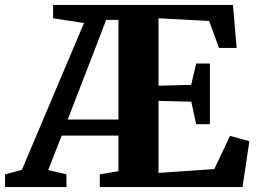

<svg xmlns="http://www.w3.org/2000/svg" viewBox="-70 -763 1047 783"><path d="M-49.5 0V-52L19 -70L272.5 -669L146.5 -688.5V-743H880L895 -567.5H823L783 -677.5L576.5 -688.5V-413.5L709.5 -417L730 -504H786V-256.5H730L710 -348.5L576.5 -351.5V-58L804 -73.5L868 -209L947 -187L919 0H337V-52L413 -65V-210H181.5L126.5 -69.5L201 -52V0ZM206 -275.5H413V-682H363L312 -549Z"/></svg>

Font: Merriweather 48pt ExtraBold
Style: Regular
Weight: 800
Version: Version 2.100